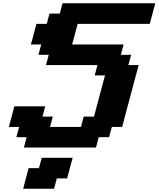

<svg xmlns="http://www.w3.org/2000/svg" viewBox="-20 -895 962 1165"><path d="M120.6 250H308.1L324.7 187.5H387.2Q392.6 166.5 403.8 124.8Q415 83 420.9 62.5H233.4L216.3 125H153.8Q147.9 145.5 137 187.3Q126 229 120.6 250ZM125 0H562.5L579.1 -62.5H641.6L658.7 -125H721.2Q737.8 -187.5 771 -312.5Q804.2 -437.5 821.3 -500H758.8L775.9 -562.5H713.4L730 -625H417.5Q423.3 -646 434.6 -687.7Q445.8 -729.5 451.2 -750H888.7Q894.5 -770.5 905.5 -812.5Q916.5 -854.5 921.9 -875H359.4L342.8 -812.5H280.3L263.7 -750H201.2Q195.8 -729.5 184.6 -687.7Q173.3 -646 167.5 -625H230L213.4 -562.5H275.9L258.8 -500H571.3L554.7 -437.5H617.2Q606 -396 583.7 -312.5Q561.5 -229 550.3 -187.5H487.8L471.2 -125H283.7L300.3 -187.5H237.8L254.4 -250H66.9Q61.5 -229 50.3 -187.3Q39.1 -145.5 33.7 -125H96.2L79.1 -62.5H141.6Z"/></svg>

Font: Faithful 32x
Style: SemiboldOblique
Weight: 400
Foundry: Faithful Resource Pack
Version: Version 1.0; January 27, 2023